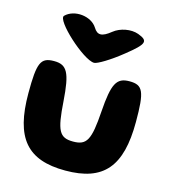

<svg xmlns="http://www.w3.org/2000/svg" viewBox="-111 -892 832 933"><g transform="rotate(15 304.5 -426.0)"><path d="M33 -367C33 -142 111 -50 303 -50C495 -50 574 -142 574 -367C574 -521 561 -550 493 -550C428 -550 409 -515 399 -373C389 -227 372 -196 303 -196C234 -196 218 -227 208 -373C198 -515 179 -550 114 -550C46 -550 33 -521 33 -367ZM103 -775C77 -749 249 -592 303 -592C319 -592 379 -628 437 -675C525 -745 530 -762 474 -783C436 -797 382 -787 349 -760C307 -726 283 -725 263 -758C232 -808 145 -817 103 -775Z"/></g></svg>

Font: Hussar Skorodowane
Style: Bold
Weight: 700
Foundry: Cannot Into Space Fonts
Version: Version 0.892